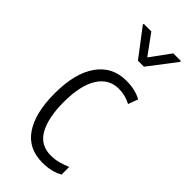

<svg xmlns="http://www.w3.org/2000/svg" viewBox="-240 -793 851 851"><g transform="rotate(45 185.0 -367.5)"><path d="M323.2 -13.2Q282.2 9.3 226.1 9.3Q137.2 9.3 92.3 -57.6Q47.4 -124.5 47.4 -247.1Q47.4 -373 96.2 -441.9Q145.5 -511.2 231.9 -511.2Q232.4 -511.2 232.9 -511.2Q289.1 -511.2 327.1 -489.7L328.1 -488.8L327.6 -487.8L311.5 -444.3L311 -443.4L309.6 -443.8Q273.9 -462.4 234.9 -462.4Q172.4 -462.4 137.7 -407.2Q103 -351.6 103 -248Q103 -150.4 133.8 -94.7Q164.6 -39.6 229 -39.6Q229.5 -39.6 230 -39.6Q256.8 -39.6 277.3 -45.4Q303.2 -52.7 322.3 -61L323.7 -62V-60.1V-14.6V-13.7ZM225.1 -649.4 293.9 -743.7H341.8V-737.8L243.7 -609.9H206.1L108.4 -738.3V-743.7H156.2Z"/></g></svg>

Font: MAUL Condensed Light
Style: Light
Weight: 300
Designer: MAUL
Version: Version 2.137; 2017; ttfautohint (v1.8.3)